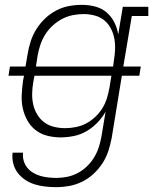

<svg xmlns="http://www.w3.org/2000/svg" viewBox="-20 -558 640 791"><path d="M212 213Q189 213 166.5 210.5Q144 208 123 201.5Q102 195 84 183Q66 171 53 154Q40 137 34.5 115Q29 93 32 71H75Q73 88 77.5 104Q82 120 92 132.5Q102 145 116 153.5Q130 162 145.5 166.5Q161 171 178 173Q195 175 212 175Q234 175 256.5 170.5Q279 166 300 155Q321 144 338.5 127Q356 110 368 90Q380 70 387 48.5Q394 27 398 4L415 -98Q401 -73 380.5 -52Q360 -31 335.5 -17Q311 -3 283.5 2.5Q256 8 229 8Q229 8 229 8Q229 8 229 8Q201 8 174 1Q147 -6 126 -22.5Q105 -39 92 -63Q79 -87 73.5 -113.5Q68 -140 69.5 -168.5Q71 -197 75 -226L79 -246H15L21 -284H85L94 -336Q98 -362 106.5 -388Q115 -414 130 -438Q145 -462 166 -482Q187 -502 212 -515Q237 -528 263.5 -533Q290 -538 317 -538Q346 -538 372.5 -531Q399 -524 419 -507Q439 -490 451 -466Q463 -442 467 -416L486 -530H591V-492H523L488 -284H560L554 -246H482L440 11Q435 37 426.5 63.5Q418 90 402.5 114Q387 138 365.5 158Q344 178 318.5 190.5Q293 203 266 208Q239 213 212 213ZM446 -284 449 -307Q453 -330 454 -353.5Q455 -377 451 -399Q447 -421 436.5 -441Q426 -461 409.5 -474.5Q393 -488 370.5 -494Q348 -500 325 -500Q302 -500 279.5 -495.5Q257 -491 236 -480Q215 -469 197 -452.5Q179 -436 166.5 -416Q154 -396 146.5 -374Q139 -352 135 -329L128 -284ZM249 -30Q270 -30 292.5 -34.5Q315 -39 335 -49.5Q355 -60 372.5 -76.5Q390 -93 402 -112.5Q414 -132 420.5 -153.5Q427 -175 431 -197L439 -246H122L117 -219Q113 -196 112.5 -172.5Q112 -149 117 -127Q122 -105 133.5 -86Q145 -67 162.5 -54Q180 -41 202.5 -35.5Q225 -30 249 -30Z"/></svg>

Font: Iosevka Slab XLtEx
Style: Italic
Weight: 200
Width: 7
Italic angle: -9°
Monospace: yes
Designer: Belleve Invis
Foundry: Belleve Invis
Version: Version 11.1.0; ttfautohint (v1.8.3)